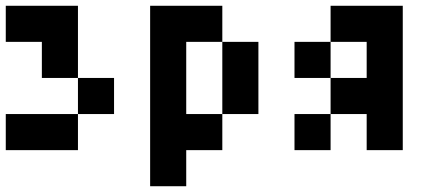

<svg xmlns="http://www.w3.org/2000/svg" viewBox="-20 -520 1540 665"><path d="M0 -375V-500H250V-250H125V-375ZM375 -125H250V-250H375ZM250 -125V0H0V-125Z M750 -125V0H625V125H500V-500H750V-375H625V-125ZM875 -125H750V-375H875Z M1250 -125H1125V-250H1000V-375H1125V-250H1250V-375H1125V-500H1375V0H1250ZM1125 -125V0H1000V-125Z"/></svg>

Font: Tiny5
Style: Regular
Weight: 400
Designer: Stefan Schmidt
Foundry: Made with Bits'n'Picas by Kreative Software
Version: Version 1.002; ttfautohint (v1.8.4.7-5d5b)